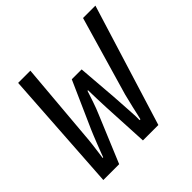

<svg xmlns="http://www.w3.org/2000/svg" viewBox="-166 -817 977 977"><g transform="rotate(-45 323.0 -328.0)"><path d="M47 0 90 -656H178L141 -225Q139 -196 135.5 -168Q132 -140 129 -117.5Q126 -95 124 -82H128Q132 -93 139.5 -112.5Q147 -132 156 -155Q165 -178 173 -197.5Q181 -217 185 -226L296 -476H367L384 -262Q386 -240 387.5 -207.5Q389 -175 391.5 -142.5Q394 -110 393 -85H399Q402 -95 406 -114.5Q410 -134 415.5 -157Q421 -180 426 -200Q431 -220 433 -229L557 -656H646L443 0H332L319 -252Q318 -282 316.5 -318Q315 -354 315 -378H311Q303 -353 291 -317.5Q279 -282 266 -252L161 0Z"/></g></svg>

Font: Source Code Pro ExtraLight Medium
Style: Italic
Weight: 500
Italic angle: -11°
Monospace: yes
Version: Version 1.016;hotconv 1.0.116;makeotfexe 2.5.65601